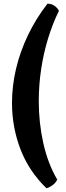

<svg xmlns="http://www.w3.org/2000/svg" viewBox="-20 -820 360 1040"><path d="M232 200Q136 107 90.5 -12.5Q45 -132 45 -262Q45 -355 67 -448Q89 -541 132 -630.5Q175 -720 237 -800Q261 -800 277.5 -787Q294 -774 299 -761Q265 -692 240.5 -612Q216 -532 203 -446Q190 -360 190 -272Q190 -155 214.5 -45Q239 65 290 153Q280 173 262 185Q244 197 232 200Z"/></svg>

Font: Texturina Medium 12pt Black
Style: Regular
Weight: 900
Version: Version 1.002